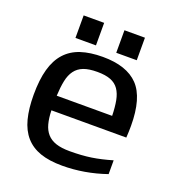

<svg xmlns="http://www.w3.org/2000/svg" viewBox="-126 -781 812 889"><g transform="rotate(20 279.5 -337.0)"><path d="M145 -217Q146 -179 153.5 -151Q161 -123 177.5 -104.5Q194 -86 221 -77Q248 -68 289 -68Q348 -68 394.5 -75Q441 -82 495 -98V-30Q388 7 279 7Q215 7 170.5 -8.5Q126 -24 97.5 -56.5Q69 -89 56 -139Q43 -189 43 -257Q43 -331 57.5 -383Q72 -435 102 -468Q132 -501 177.5 -516Q223 -531 285 -531Q403 -531 459.5 -472Q516 -413 516 -275Q516 -262 515.5 -246.5Q515 -231 514 -217ZM418 -289Q417 -332 411 -363.5Q405 -395 390.5 -416Q376 -437 350.5 -447Q325 -457 285 -457Q243 -457 217 -447Q191 -437 175.5 -416Q160 -395 153.5 -363.5Q147 -332 145 -289ZM135 -681H236V-570H135ZM336 -681H437V-570H336Z"/></g></svg>

Font: BM YEONSUNG
Style: Regular
Weight: 400
Designer: Bongjin Kim; Myungsoo Han; Jaehyun Keum; Jihee Min; Dokyung Lee; Chorong Kim; Jooyeon Kang; Sang-a Kim;
Foundry: Sandoll Communications Inc.
Version: Version 1.000;PS 1;hotconv 16.6.51;makeotf.lib2.5.65220